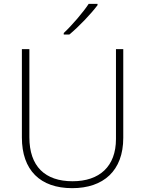

<svg xmlns="http://www.w3.org/2000/svg" viewBox="-20 -970 756 1000"><path d="M488 -943V-950H442C414 -907 354 -837 312 -798V-790H341C393 -833 455 -899 488 -943ZM622 -252V-714H584V-246C584 -103 498 -26 358 -26C214 -26 133 -104 133 -255V-714H94V-254C94 -84 189 10 356 10C518 10 622 -80 622 -252Z"/></svg>

Font: Noto Sans Lao ExtraLight
Style: Regular
Weight: 200
Designer: Monotype Design Team
Foundry: Monotype Imaging Inc.
Version: Version 2.003